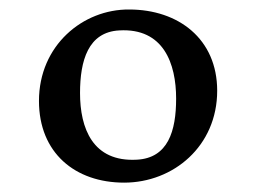

<svg xmlns="http://www.w3.org/2000/svg" viewBox="-20 -709 540 404"><path d="M241.2 -324.7C344.7 -324.7 437 -401.4 437 -518.1C437 -627.4 355 -689 252 -689C154.3 -689.9 62 -613.3 62 -496.6C62 -387.2 138.2 -324.7 241.2 -324.7ZM268.1 -373C174.8 -367.7 148.4 -439.5 148.4 -513.2C148.4 -581.5 165.5 -641.6 231 -645C324.2 -650.4 350.6 -575.2 350.6 -501.5C350.6 -433.1 333.5 -376.5 268.1 -373Z"/></svg>

Font: Donegal One
Style: Regular
Weight: 400
Designer: Gary Lonergan
Foundry: Sorkin Type Co.
Version: Version 1.004